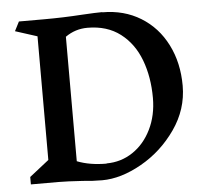

<svg xmlns="http://www.w3.org/2000/svg" viewBox="-55 -855 1005 925"><g transform="rotate(-5 447.5 -392.5)"><path d="M828 -409Q828 -295 760.5 -198.5Q693 -102 593 -45.5Q493 11 402 11Q354 11 309 6Q231 1 191 1H58V-35L152 -109V-707L46 -741L69 -786H190Q284 -786 374 -792Q442 -796 473 -796V-795Q578 -795 658.5 -745.5Q739 -696 783.5 -608Q828 -520 828 -409ZM680 -363Q680 -464 649 -546.5Q618 -629 554 -678Q490 -727 395 -727Q336 -727 288 -693V-91Q349 -67 430 -67V-68Q500 -68 557 -106Q614 -144 647 -211.5Q680 -279 680 -363Z"/></g></svg>

Font: Inknut Antiqua Medium
Style: Regular
Weight: 500
Designer: Claus Eggers Sørensen
Foundry: Claus Eggers Sørensen
Version: Version 1.003; ttfautohint (v1.8.2) -l 8 -r 50 -G 200 -x 14 